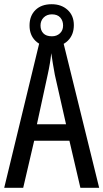

<svg xmlns="http://www.w3.org/2000/svg" viewBox="-20 -890 490 910"><path d="M361 0 309 -223H142L90 0H0L173 -714H274L450 0ZM240 -535Q235 -563 230.5 -589Q226 -615 223 -638Q218 -590 206 -536L155 -301H293ZM225 -669Q176 -669 148 -696.5Q120 -724 120 -769Q120 -815 148 -842.5Q176 -870 225 -870Q271 -870 300.5 -843Q330 -816 330 -771Q330 -725 301.5 -697Q273 -669 225 -669ZM226 -718Q249 -718 264 -732Q279 -746 279 -769Q279 -792 265.5 -807Q252 -822 226 -822Q202 -822 187 -807Q172 -792 172 -769Q172 -746 185.5 -732Q199 -718 226 -718Z"/></svg>

Font: Noto Sans Ethiopic ExtraCondensed
Style: Regular
Weight: 400
Width: 2
Designer: Monotype Design Team
Foundry: Monotype Imaging Inc.
Version: Version 2.102; ttfautohint (v1.8.4.7-5d5b)